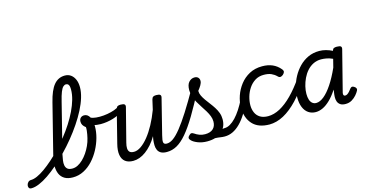

<svg xmlns="http://www.w3.org/2000/svg" viewBox="-273 -1328 3368 1769"><g transform="rotate(-15 1411.0 -444.0)"><path d="M-154 17Q-173 17 -179 5.5Q-185 -6 -182 -20.5Q-179 -35 -168 -46.5Q-157 -58 -140 -58Q-114 -58 -80 -73Q-46 -88 -6.5 -116Q33 -144 75.5 -181.5Q118 -219 161 -264.5Q204 -310 244 -360Q284 -410 318 -463Q352 -516 377.5 -569Q403 -622 417.5 -672.5Q432 -723 432 -768Q432 -782 445 -789Q458 -796 475 -796Q492 -796 504.5 -789Q517 -782 517 -768Q517 -722 501 -669Q485 -616 455.5 -558.5Q426 -501 386.5 -442.5Q347 -384 301 -327.5Q255 -271 205.5 -220Q156 -169 106 -125.5Q56 -82 9 -50Q-38 -18 -80 -0.5Q-122 17 -154 17ZM241 19Q192 19 161.5 0.5Q131 -18 117 -50Q103 -82 102.5 -122.5Q102 -163 112 -206L236 -698Q263 -808 304.5 -857.5Q346 -907 409 -907Q442 -907 466 -889.5Q490 -872 503.5 -841Q517 -810 517 -768Q517 -749 504.5 -740Q492 -731 475 -731Q458 -731 445 -740Q432 -749 432 -768Q432 -786 429 -799Q426 -812 418.5 -819Q411 -826 398 -826Q384 -826 371 -813.5Q358 -801 345.5 -770Q333 -739 319 -681L201 -212Q195 -183 191 -156.5Q187 -130 191 -108.5Q195 -87 210 -74Q225 -61 257 -61Q283 -61 308.5 -74Q334 -87 358 -110Q382 -133 402.5 -163Q423 -193 438.5 -227Q454 -261 462 -296Q466 -312 469 -329Q472 -346 474 -363.5Q476 -381 475 -397Q455 -412 447 -426.5Q439 -441 439 -459Q439 -481 452 -494Q465 -507 486 -507Q503 -507 516 -498Q529 -489 538.5 -472.5Q548 -456 552.5 -433Q557 -410 557 -382Q557 -331 542 -276Q527 -221 499 -168.5Q471 -116 432 -73.5Q393 -31 344.5 -6Q296 19 241 19Z M615 -389Q574 -389 547 -398.5Q520 -408 491 -428Q479 -436 478.5 -447.5Q478 -459 484 -468.5Q490 -478 499 -483Q508 -488 516 -482Q534 -470 559.5 -463.5Q585 -457 623 -457Q660 -457 697.5 -463.5Q735 -470 765.5 -481Q796 -492 810 -505Q821 -515 831.5 -507Q842 -499 844.5 -484.5Q847 -470 833 -458Q794 -425 734.5 -407Q675 -389 615 -389Z M817 16Q770 16 741.5 -5.5Q713 -27 705.5 -70Q698 -113 714 -175L792 -484Q797 -503 807 -509Q817 -515 836 -515Q865 -515 874 -506Q883 -497 878 -479L797 -163Q789 -133 790 -110.5Q791 -88 803.5 -75.5Q816 -63 845 -63Q877 -63 912.5 -87.5Q948 -112 983.5 -156Q1019 -200 1051.5 -260Q1084 -320 1111 -392L1132 -484Q1137 -503 1147 -509Q1157 -515 1176 -515Q1205 -515 1214 -506Q1223 -497 1218 -479L1134 -144Q1121 -95 1125.5 -76.5Q1130 -58 1156 -58Q1170 -58 1177 -46.5Q1184 -35 1182 -20.5Q1180 -6 1169 5.5Q1158 17 1136 17Q1101 17 1080.5 5Q1060 -7 1051 -27.5Q1042 -48 1041.5 -73Q1041 -98 1044 -124L1050 -157Q1025 -114 996.5 -82Q968 -50 938 -28Q908 -6 877.5 5Q847 16 817 16Z M1138 17Q1119 17 1113 5.5Q1107 -6 1110.5 -20.5Q1114 -35 1126 -46.5Q1138 -58 1157 -58Q1186 -58 1218.5 -81Q1251 -104 1292.5 -155.5Q1334 -207 1387.5 -291Q1441 -375 1511 -498Q1518 -512 1532.5 -510Q1547 -508 1557 -497.5Q1567 -487 1560 -473Q1490 -336 1433.5 -242Q1377 -148 1328.5 -91Q1280 -34 1234 -8.5Q1188 17 1138 17Z M1689 17Q1668 17 1647 13.5Q1626 10 1601.5 9Q1577 8 1546 14L1566 -14Q1599 -28 1626.5 -38Q1654 -48 1675 -53Q1696 -58 1709 -58Q1718 -58 1720.5 -46.5Q1723 -35 1720 -20.5Q1717 -6 1709 5.5Q1701 17 1689 17ZM1522 19Q1472 19 1432 3Q1392 -13 1375 -32Q1362 -45 1363 -56.5Q1364 -68 1378 -80Q1389 -92 1398.5 -92Q1408 -92 1423 -82Q1441 -69 1466 -59.5Q1491 -50 1519 -50Q1570 -50 1596.5 -75Q1623 -100 1623 -144Q1623 -170 1613 -196Q1603 -222 1587 -248.5Q1571 -275 1553 -302Q1535 -329 1518.5 -358Q1502 -387 1492 -417Q1482 -447 1482 -479Q1482 -532 1505 -556.5Q1528 -581 1558 -581Q1581 -581 1593 -568.5Q1605 -556 1605 -537Q1605 -518 1592 -496Q1579 -474 1561 -452Q1561 -428 1572 -405Q1583 -382 1600 -358Q1617 -334 1636 -309.5Q1655 -285 1672 -258.5Q1689 -232 1699.5 -203.5Q1710 -175 1710 -142Q1710 -68 1659.5 -24.5Q1609 19 1522 19Z M1689 17Q1675 17 1668 5.5Q1661 -6 1663 -20.5Q1665 -35 1676 -46.5Q1687 -58 1708 -58Q1733 -58 1760 -73.5Q1787 -89 1814 -117.5Q1841 -146 1867.5 -186.5Q1894 -227 1919 -278Q1926 -292 1939.5 -291.5Q1953 -291 1962.5 -281.5Q1972 -272 1966 -259Q1936 -191 1904 -139Q1872 -87 1837.5 -52.5Q1803 -18 1766 -0.5Q1729 17 1689 17Z M2119 17Q2010 17 1955.5 -43Q1901 -103 1901 -202Q1901 -257 1920 -312.5Q1939 -368 1975.5 -415Q2012 -462 2065 -490.5Q2118 -519 2187 -519Q2243 -519 2285 -500.5Q2327 -482 2358 -445Q2372 -428 2368 -416Q2364 -404 2352 -393Q2339 -382 2326.5 -380.5Q2314 -379 2301 -393Q2280 -414 2252 -426.5Q2224 -439 2180 -439Q2133 -439 2097.5 -416.5Q2062 -394 2038 -358Q2014 -322 2002 -280Q1990 -238 1990 -199Q1990 -161 2004 -129Q2018 -97 2048 -78.5Q2078 -60 2127 -60Q2141 -60 2147 -48.5Q2153 -37 2151.5 -21.5Q2150 -6 2141.5 5.5Q2133 17 2119 17Z M2114 17Q2105 17 2101 5.5Q2097 -6 2098 -21.5Q2099 -37 2105 -48.5Q2111 -60 2122 -60Q2179 -60 2237 -91Q2295 -122 2355 -182.5Q2415 -243 2476 -331Q2482 -339 2493.5 -334.5Q2505 -330 2514 -321Q2523 -312 2517 -303Q2455 -199 2388 -128Q2321 -57 2252.5 -20Q2184 17 2114 17Z M2558 17Q2518 17 2488 -3.5Q2458 -24 2442 -63Q2426 -102 2426 -155Q2426 -202 2438.5 -253Q2451 -304 2476.5 -351Q2502 -398 2539 -436Q2576 -474 2624 -496.5Q2672 -519 2732 -519Q2763 -519 2794.5 -510.5Q2826 -502 2856 -487V-491Q2861 -506 2871 -510.5Q2881 -515 2899 -515Q2929 -515 2937.5 -506Q2946 -497 2941 -479L2846 -106Q2841 -90 2841 -80Q2841 -70 2845.5 -65Q2850 -60 2858 -60Q2869 -60 2879 -66.5Q2889 -73 2899.5 -84.5Q2910 -96 2921 -111Q2928 -120 2937 -122Q2946 -124 2958 -116Q2973 -107 2976.5 -96.5Q2980 -86 2974 -76Q2965 -58 2946.5 -36.5Q2928 -15 2902 0.5Q2876 16 2842 16Q2810 16 2792 3.5Q2774 -9 2767 -29Q2760 -49 2761 -72.5Q2762 -96 2766 -119Q2767 -124 2767.5 -129Q2768 -134 2768 -140Q2733 -86 2697 -51Q2661 -16 2626 0.5Q2591 17 2558 17ZM2516 -167Q2516 -135 2523.5 -111.5Q2531 -88 2546.5 -75.5Q2562 -63 2583 -63Q2618 -63 2657.5 -95Q2697 -127 2738 -188.5Q2779 -250 2818 -337L2838 -416Q2807 -430 2779.5 -435Q2752 -440 2728 -440Q2687 -440 2653 -423Q2619 -406 2593.5 -377Q2568 -348 2551 -312Q2534 -276 2525 -238.5Q2516 -201 2516 -167Z"/></g></svg>

Font: Playwrite DE SAS
Style: Regular
Weight: 400
Designer: Veronika Burian, José Scaglione
Foundry: TypeTogether
Version: Version 1.002